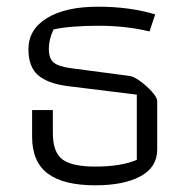

<svg xmlns="http://www.w3.org/2000/svg" viewBox="-20 -544 557 574"><path d="M76 -135V-215H138V-146Q138 -89 166.5 -67.5Q195 -46 265 -46Q341 -46 389 -66V-261L179 -287Q121 -295 93 -320Q65 -345 65 -397Q65 -456 120.5 -490Q176 -524 273 -524Q368 -524 444 -501L427 -450Q357 -467 276 -467Q190 -467 140 -456Q126 -426 126 -398Q126 -369 140.5 -357Q155 -345 193 -340L367 -317Q379 -316 399 -301.5Q419 -287 434.5 -269.5Q450 -252 450 -242V-97Q450 -44 400 -17Q350 10 265 10Q170 10 123 -25Q76 -60 76 -135Z"/></svg>

Font: Athiti
Style: Regular
Weight: 400
Designer: CadsonDemak Team
Foundry: CadsonDemak
Version: Version 1.032